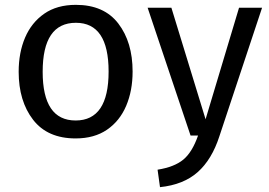

<svg xmlns="http://www.w3.org/2000/svg" viewBox="-20 -559 1111 792"><path d="M292 12Q176 12 116.5 -65Q57 -142 57 -263Q57 -342 83.5 -404Q110 -466 162.5 -502.5Q215 -539 293 -539Q409 -539 468 -462Q527 -385 527 -264Q527 -185 500.5 -122.5Q474 -60 421.5 -24Q369 12 292 12ZM292 -62Q428 -62 428 -264Q428 -465 293 -465Q156 -465 156 -263Q156 -62 292 -62ZM640 213 630 141Q699 130 736 99.5Q773 69 797 0H766L589 -527H687L828 -67L966 -527H1061L885 3Q854 99 795.5 151Q737 203 640 213Z"/></svg>

Font: Trujillo
Style: Regular
Weight: 400
Designer: Fira Sans original fonts by bBox Type GmbH, Carrois Corporate GbR, & Edenspiekermann AG / Changes by Cristiano Sobral
Foundry: Fira Sans original fonts by bBox Type GmbH, Carrois Corporate GbR, & Edenspiekermann AG / Changes by Cristiano Sobral
Version: Version 4.301;October 17, 2021;FontCreator 14.0.0.2814 64-bi